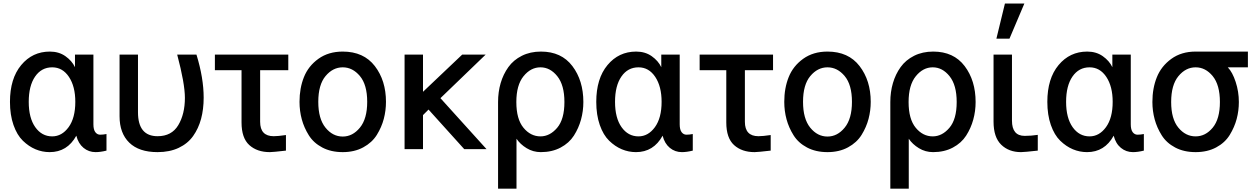

<svg xmlns="http://www.w3.org/2000/svg" viewBox="-20 -869 7298 1119"><path d="M38.1 -275.4Q38.1 -411.1 103.5 -489.7Q168.9 -568.4 270.5 -568.4Q323.2 -568.4 361.3 -541.5Q399.4 -514.6 417 -477.5V-550.8H524.4V-144.5Q524.4 -113.3 535.6 -98.6Q546.9 -84 563.5 -84Q581.1 -84 600.6 -87.9V8.8Q565.4 17.6 537.1 17.6Q497.1 17.6 466.8 -7.3Q436.5 -32.2 424.8 -78.1Q372.1 17.6 269.5 17.6Q226.6 17.6 187 1Q147.5 -15.6 113.3 -48.8Q79.1 -82 58.6 -140.6Q38.1 -199.2 38.1 -275.4ZM147.5 -275.4Q147.5 -181.6 185.5 -127.9Q223.6 -74.2 284.2 -74.2Q340.8 -74.2 379.9 -127.9Q418.9 -181.6 418.9 -275.4Q418.9 -365.2 381.8 -420.9Q344.7 -476.6 284.2 -476.6Q221.7 -476.6 184.6 -422.9Q147.5 -369.1 147.5 -275.4Z M676.8 -191.4V-550.8H784.2V-214.8Q784.2 -75.2 898.4 -75.2Q980.5 -75.2 1019 -139.6Q1057.6 -204.1 1057.6 -298.8Q1057.6 -381.8 1012.7 -550.8H1125Q1167 -414.1 1167 -299.8Q1167 -232.4 1151.9 -176.3Q1136.7 -120.1 1105.5 -76.2Q1074.2 -32.2 1021.5 -7.3Q968.8 17.6 898.4 17.6Q790 17.6 733.4 -37.6Q676.8 -92.8 676.8 -191.4Z M1232.4 -460V-550.8H1660.2V-460H1496.1V-159.2Q1496.1 -75.2 1575.2 -75.2Q1600.6 -75.2 1646.5 -82V8.8Q1570.3 17.6 1552.7 17.6Q1478.5 17.6 1433.1 -23.4Q1387.7 -64.5 1387.7 -155.3V-460Z M1835 -275.4Q1835 -176.8 1877 -125Q1918.9 -73.2 1977.5 -73.2Q2035.2 -73.2 2077.6 -125Q2120.1 -176.8 2120.1 -275.4Q2120.1 -375 2077.6 -425.8Q2035.2 -476.6 1977.5 -476.6Q1919.9 -476.6 1877.4 -425.8Q1835 -375 1835 -275.4ZM1725.6 -275.4Q1725.6 -355.5 1751.5 -419.9Q1777.3 -484.4 1835.9 -526.4Q1894.5 -568.4 1977.5 -568.4Q2099.6 -568.4 2164.6 -483.9Q2229.5 -399.4 2229.5 -275.4Q2229.5 -224.6 2216.8 -176.3Q2204.1 -127.9 2176.3 -83Q2148.4 -38.1 2097.2 -10.3Q2045.9 17.6 1977.5 17.6Q1909.2 17.6 1858.4 -9.3Q1807.6 -36.1 1779.8 -80.6Q1752 -125 1738.8 -173.8Q1725.6 -222.7 1725.6 -275.4Z M2337.9 0V-550.8H2445.3V-334L2673.8 -550.8H2810.5L2546.9 -296.9L2815.4 0H2685.5L2477.5 -230.5L2445.3 -198.2V0Z M3129.9 -74.2Q3184.6 -74.2 3227.1 -124Q3269.5 -173.8 3269.5 -274.4Q3269.5 -373 3228 -424.8Q3186.5 -476.6 3129.9 -476.6Q3073.2 -476.6 3031.2 -424.8Q2989.3 -373 2989.3 -274.4Q2989.3 -174.8 3030.8 -124.5Q3072.3 -74.2 3129.9 -74.2ZM2882.8 230.5V-274.4Q2882.8 -333 2897.9 -384.8Q2913.1 -436.5 2942.9 -478Q2972.7 -519.5 3021.5 -543.9Q3070.3 -568.4 3132.8 -568.4Q3252 -568.4 3315.9 -483.9Q3379.9 -399.4 3379.9 -274.4Q3379.9 -221.7 3366.2 -171.9Q3352.5 -122.1 3324.7 -78.6Q3296.9 -35.2 3247.1 -8.8Q3197.3 17.6 3131.8 17.6Q3086.9 17.6 3049.3 -5.4Q3011.7 -28.3 2990.2 -60.5V230.5Z M3455.1 -275.4Q3455.1 -411.1 3520.5 -489.7Q3585.9 -568.4 3687.5 -568.4Q3740.2 -568.4 3778.3 -541.5Q3816.4 -514.6 3834 -477.5V-550.8H3941.4V-144.5Q3941.4 -113.3 3952.6 -98.6Q3963.9 -84 3980.5 -84Q3998 -84 4017.6 -87.9V8.8Q3982.4 17.6 3954.1 17.6Q3914.1 17.6 3883.8 -7.3Q3853.5 -32.2 3841.8 -78.1Q3789.1 17.6 3686.5 17.6Q3643.6 17.6 3604 1Q3564.5 -15.6 3530.3 -48.8Q3496.1 -82 3475.6 -140.6Q3455.1 -199.2 3455.1 -275.4ZM3564.5 -275.4Q3564.5 -181.6 3602.5 -127.9Q3640.6 -74.2 3701.2 -74.2Q3757.8 -74.2 3796.9 -127.9Q3835.9 -181.6 3835.9 -275.4Q3835.9 -365.2 3798.8 -420.9Q3761.7 -476.6 3701.2 -476.6Q3638.7 -476.6 3601.6 -422.9Q3564.5 -369.1 3564.5 -275.4Z M4057.6 -460V-550.8H4485.4V-460H4321.3V-159.2Q4321.3 -75.2 4400.4 -75.2Q4425.8 -75.2 4471.7 -82V8.8Q4395.5 17.6 4377.9 17.6Q4303.7 17.6 4258.3 -23.4Q4212.9 -64.5 4212.9 -155.3V-460Z M4660.2 -275.4Q4660.2 -176.8 4702.1 -125Q4744.1 -73.2 4802.7 -73.2Q4860.4 -73.2 4902.8 -125Q4945.3 -176.8 4945.3 -275.4Q4945.3 -375 4902.8 -425.8Q4860.4 -476.6 4802.7 -476.6Q4745.1 -476.6 4702.6 -425.8Q4660.2 -375 4660.2 -275.4ZM4550.8 -275.4Q4550.8 -355.5 4576.7 -419.9Q4602.5 -484.4 4661.1 -526.4Q4719.7 -568.4 4802.7 -568.4Q4924.8 -568.4 4989.7 -483.9Q5054.7 -399.4 5054.7 -275.4Q5054.7 -224.6 5042 -176.3Q5029.3 -127.9 5001.5 -83Q4973.6 -38.1 4922.4 -10.3Q4871.1 17.6 4802.7 17.6Q4734.4 17.6 4683.6 -9.3Q4632.8 -36.1 4605 -80.6Q4577.1 -125 4564 -173.8Q4550.8 -222.7 4550.8 -275.4Z M5416 -74.2Q5470.7 -74.2 5513.2 -124Q5555.7 -173.8 5555.7 -274.4Q5555.7 -373 5514.2 -424.8Q5472.7 -476.6 5416 -476.6Q5359.4 -476.6 5317.4 -424.8Q5275.4 -373 5275.4 -274.4Q5275.4 -174.8 5316.9 -124.5Q5358.4 -74.2 5416 -74.2ZM5168.9 230.5V-274.4Q5168.9 -333 5184.1 -384.8Q5199.2 -436.5 5229 -478Q5258.8 -519.5 5307.6 -543.9Q5356.4 -568.4 5418.9 -568.4Q5538.1 -568.4 5602.1 -483.9Q5666 -399.4 5666 -274.4Q5666 -221.7 5652.3 -171.9Q5638.7 -122.1 5610.8 -78.6Q5583 -35.2 5533.2 -8.8Q5483.4 17.6 5418 17.6Q5373 17.6 5335.4 -5.4Q5297.9 -28.3 5276.4 -60.5V230.5Z M5770.5 -160.2V-550.8H5877.9V-166Q5877.9 -77.1 5952.1 -77.1Q5989.3 -77.1 6028.3 -83V8.8Q5949.2 17.6 5930.7 17.6Q5859.4 17.6 5814.9 -25.9Q5770.5 -69.3 5770.5 -160.2ZM5787.1 -643.6 5836.9 -848.6H5950.2L5863.3 -643.6Z M6084 -275.4Q6084 -411.1 6149.4 -489.7Q6214.8 -568.4 6316.4 -568.4Q6369.1 -568.4 6407.2 -541.5Q6445.3 -514.6 6462.9 -477.5V-550.8H6570.3V-144.5Q6570.3 -113.3 6581.5 -98.6Q6592.8 -84 6609.4 -84Q6627 -84 6646.5 -87.9V8.8Q6611.3 17.6 6583 17.6Q6543 17.6 6512.7 -7.3Q6482.4 -32.2 6470.7 -78.1Q6418 17.6 6315.4 17.6Q6272.5 17.6 6232.9 1Q6193.4 -15.6 6159.2 -48.8Q6125 -82 6104.5 -140.6Q6084 -199.2 6084 -275.4ZM6193.4 -275.4Q6193.4 -181.6 6231.4 -127.9Q6269.5 -74.2 6330.1 -74.2Q6386.7 -74.2 6425.8 -127.9Q6464.8 -181.6 6464.8 -275.4Q6464.8 -365.2 6427.7 -420.9Q6390.6 -476.6 6330.1 -476.6Q6267.6 -476.6 6230.5 -422.9Q6193.4 -369.1 6193.4 -275.4Z M6696.3 -274.4Q6696.3 -354.5 6722.2 -418.9Q6748 -483.4 6806.6 -525.9Q6865.2 -568.4 6948.2 -568.4H7252.9V-476.6H7135.7Q7163.1 -448.2 7181.6 -391.6Q7200.2 -335 7200.2 -274.4Q7200.2 -223.6 7187.5 -175.8Q7174.8 -127.9 7147 -82.5Q7119.1 -37.1 7067.9 -9.8Q7016.6 17.6 6948.2 17.6Q6879.9 17.6 6829.1 -9.3Q6778.3 -36.1 6750.5 -80.6Q6722.7 -125 6709.5 -173.8Q6696.3 -222.7 6696.3 -274.4ZM6805.7 -274.4Q6805.7 -175.8 6847.7 -125Q6889.6 -74.2 6948.2 -74.2Q7005.9 -74.2 7047.9 -125Q7089.8 -175.8 7089.8 -274.4Q7089.8 -374 7047.9 -425.3Q7005.9 -476.6 6948.2 -476.6Q6890.6 -476.6 6848.1 -425.3Q6805.7 -374 6805.7 -274.4Z"/></svg>

Font: Gothic A1 SemiBold
Style: Regular
Weight: 600
Version: Version 2.50